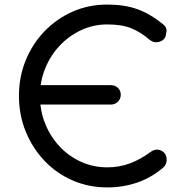

<svg xmlns="http://www.w3.org/2000/svg" viewBox="-20 -811 815 841"><path d="M111 -353V-438H466Q484 -438 496.5 -426Q509 -414 509 -396Q509 -378 496.5 -365.5Q484 -353 466 -353ZM450 10Q369 10 298.5 -20.5Q228 -51 175.5 -106Q123 -161 93 -234Q63 -307 63 -391Q63 -474 92.5 -546.5Q122 -619 175 -674Q228 -729 298 -760Q368 -791 450 -791Q526 -791 582.5 -770.5Q639 -750 695 -704Q703 -698 706.5 -690.5Q710 -683 709.5 -676Q709 -669 707 -661Q706 -646 694.5 -636.5Q683 -627 666.5 -626Q650 -625 635 -637Q597 -670 555.5 -687Q514 -704 450 -704Q389 -704 335.5 -679Q282 -654 241.5 -611Q201 -568 178 -511.5Q155 -455 155 -391Q155 -326 178 -269Q201 -212 241.5 -169Q282 -126 335.5 -102Q389 -78 450 -78Q503 -78 549.5 -95.5Q596 -113 639 -145Q655 -157 671 -155.5Q687 -154 698.5 -142.5Q710 -131 710 -111Q710 -101 706.5 -92.5Q703 -84 695 -77Q642 -32 580 -11Q518 10 450 10Z"/></svg>

Font: Comfortaa SemiBold
Style: Regular
Weight: 600
Designer: Johan Aakerlund
Foundry: Johan Aakerlund
Version: Version 3.104; ttfautohint (v1.8.1.43-b0c9)